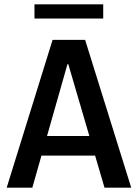

<svg xmlns="http://www.w3.org/2000/svg" viewBox="-20 -871 640 891"><path d="M11 0 224 -686H375L589 0H465L297 -573H293L130 0ZM127 -149V-240H468V-149ZM140 -785V-851H459V-785Z"/></svg>

Font: Chivo Mono Medium Medium
Style: Regular
Weight: 500
Monospace: yes
Version: Version 1.008